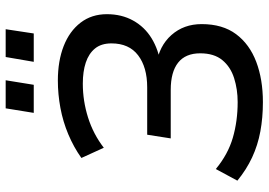

<svg xmlns="http://www.w3.org/2000/svg" viewBox="-155 -783 947 677"><g transform="rotate(-90 318.5 -444.5)"><path d="M297 9Q242 9 193.5 0Q145 -9 102 -29Q59 -49 20 -81L61 -157Q113 -114 171.5 -97Q230 -80 297 -80Q342 -80 381.5 -92.5Q421 -105 445 -134Q469 -163 469 -212Q469 -264 436 -290Q403 -316 340 -316H169L182 -399H349Q420 -399 462 -431Q504 -463 504 -525Q504 -561 486 -583Q468 -605 436.5 -615.5Q405 -626 362 -626Q301 -626 242.5 -607.5Q184 -589 136 -552L100 -631Q138 -658 183 -677Q228 -696 276.5 -705Q325 -714 373 -714Q442 -714 494.5 -693.5Q547 -673 577 -634Q607 -595 607 -541Q607 -489 584.5 -448.5Q562 -408 522 -383.5Q482 -359 429 -351V-367Q495 -357 533.5 -313.5Q572 -270 572 -207Q572 -133 536.5 -85.5Q501 -38 439 -14.5Q377 9 297 9ZM439 -799 456 -898H554L539 -799ZM259 -799 275 -898H374L358 -799Z"/></g></svg>

Font: Nunito Sans 12pt SemiBold
Style: Italic
Weight: 600
Italic angle: -9°
Designer: Vernon Adams
Foundry: Vernon Adams
Version: Version 3.101;gftools[0.9.27]